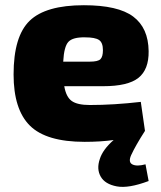

<svg xmlns="http://www.w3.org/2000/svg" viewBox="-20 -531 616 735"><path d="M537 98 549 162Q472 191 427 182.5Q382 174 365.5 145Q349 116 362 78Q373 42 415 5Q365 12 304 12Q157 12 94.5 -50Q32 -112 32 -246Q32 -392 93.5 -451.5Q155 -511 301 -511Q432 -511 490 -467.5Q548 -424 549 -335Q550 -265 510 -233Q470 -201 375 -201H226Q233 -160 254.5 -144.5Q276 -129 324 -129Q415 -129 519 -141L535 -30Q499 26 482 63Q470 90 487 98.5Q504 107 537 98ZM222 -295H324Q355 -295 364.5 -304.5Q374 -314 374 -339Q374 -368 359 -378Q344 -388 306 -388Q259 -389 242 -371Q225 -353 222 -295Z"/></svg>

Font: Ezarion Extra Bold
Style: Regular
Weight: 800
Designer: Natanael Gama
Version: Version 1.001;PS 001.001;hotconv 1.0.70;makeotf.lib2.5.58329